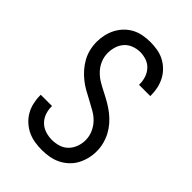

<svg xmlns="http://www.w3.org/2000/svg" viewBox="-221 -838 941 941"><g transform="rotate(45 250.0 -367.5)"><path d="M249 8Q224 8 199 4Q174 0 151.5 -10.5Q129 -21 110 -38Q91 -55 78.5 -76.5Q66 -98 60 -123Q54 -148 54 -173V-180H132V-175Q132 -152 140 -130Q148 -108 164.5 -92Q181 -76 203.5 -69Q226 -62 249 -62Q272 -62 295 -69Q318 -76 334.5 -93Q351 -110 359 -132.5Q367 -155 367 -178Q367 -204 356.5 -228.5Q346 -253 328.5 -271.5Q311 -290 288.5 -303Q266 -316 243 -328Q220 -340 197.5 -352.5Q175 -365 155 -381Q135 -397 118 -416.5Q101 -436 88.5 -458.5Q76 -481 70 -506.5Q64 -532 64 -558Q64 -582 69.5 -606.5Q75 -631 86.5 -653Q98 -675 115.5 -693Q133 -711 155 -722.5Q177 -734 201.5 -738.5Q226 -743 251 -743Q276 -743 300 -739Q324 -735 346 -724Q368 -713 386 -695.5Q404 -678 415.5 -656.5Q427 -635 432.5 -611Q438 -587 438 -562V-555H360V-560Q360 -582 353 -603.5Q346 -625 331 -641.5Q316 -658 294.5 -665.5Q273 -673 251 -673Q229 -673 207 -665Q185 -657 170 -640.5Q155 -624 148 -602Q141 -580 141 -557Q141 -531 151 -507Q161 -483 179 -464Q197 -445 219 -432Q241 -419 264 -407.5Q287 -396 309.5 -383Q332 -370 352.5 -354Q373 -338 390 -318.5Q407 -299 419 -276.5Q431 -254 437.5 -229Q444 -204 444 -178Q444 -152 438 -127.5Q432 -103 420 -80.5Q408 -58 389 -40.5Q370 -23 347.5 -12Q325 -1 299.5 3.5Q274 8 249 8Z"/></g></svg>

Font: Iosevka
Style: Regular
Weight: 400
Monospace: yes
Designer: Belleve Invis
Foundry: Belleve Invis
Version: Version 33.2.3; ttfautohint (v1.8.4)